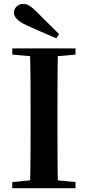

<svg xmlns="http://www.w3.org/2000/svg" viewBox="-20 -997 466 1017"><path d="M293.2 -816C253.3 -856.3 212.9 -896.1 175.7 -932.7C142.8 -965.8 124 -976.5 103.1 -976.5C74.7 -976.5 53.7 -953.6 53.7 -930.5C53.7 -910.2 69.2 -886.9 118.4 -864.2C171.3 -840.7 224.1 -816.4 278.3 -794.3ZM45.1 0H380.1V-32.6L226 -47.3H198.2L45.1 -32.6ZM138.6 0H287C284.3 -115.1 284.3 -231.2 284.3 -346.9V-393.6C284.3 -510.8 284.3 -627.1 287 -740.5H138.6C142.1 -625.4 142.1 -510 142.1 -393.6V-346.1C142.1 -229 142.1 -112.9 138.6 0ZM45.1 -707.9 198.2 -694.2H226L380.1 -707.9V-740.5H45.1Z"/></svg>

Font: Source Han Serif TW VF
Style: Regular
Weight: 250
Designer: Ryoko NISHIZUKA 西塚涼子 (kana & ideographs); Frank Grießhammer (Latin, Greek & Cyrillic); Wenlong ZHANG 张文龙 (bopomofo); San
Foundry: Adobe
Version: Version 2.002;hotconv 1.1.0;makeotfexe 2.6.0